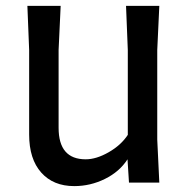

<svg xmlns="http://www.w3.org/2000/svg" viewBox="-20 -620 639 652"><path d="M514 -146 521 0H418L413 -79Q386 -37 336.5 -12.5Q287 12 232 12Q161 12 120 -34Q79 -80 79 -163V-450L73 -600H186L179 -450V-186Q179 -79 271 -79Q307 -79 349 -103Q391 -127 414 -162V-450L408 -600H521L514 -450Z"/></svg>

Font: Farro
Style: Regular
Weight: 400
Designer: Aceler Chua
Foundry: Grayscale Limited
Version: Version 1.101